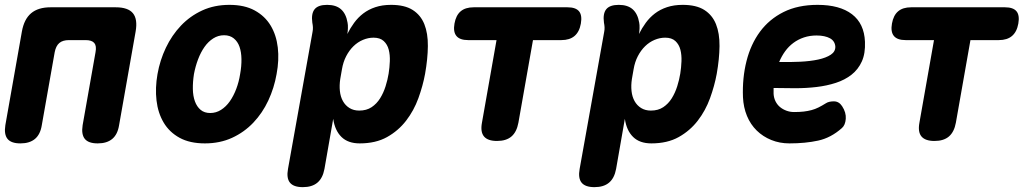

<svg xmlns="http://www.w3.org/2000/svg" viewBox="-25 -580 4245 790"><path d="M59 10Q21 10 6 -8.5Q-9 -27 -3 -65L65 -450Q74 -501 103 -525.5Q132 -550 183 -550H451Q502 -550 522 -525.5Q542 -501 533 -450L465 -65Q459 -27 437 -8.5Q415 10 377 10Q339 10 324 -8.5Q309 -27 315 -65L368 -365Q373 -391 363 -403Q353 -415 327 -415H259Q233 -415 219 -403Q205 -391 200 -365L147 -65Q141 -27 119 -8.5Q97 10 59 10Z M818 10Q756 10 714 -13Q672 -36 648.5 -75.5Q625 -115 619 -166.5Q613 -218 623 -275Q633 -332 657.5 -383.5Q682 -435 719.5 -474.5Q757 -514 807 -537Q857 -560 919 -560Q981 -560 1023 -537Q1065 -514 1088.5 -475Q1112 -436 1118 -384.5Q1124 -333 1113 -275Q1103 -218 1079 -166.5Q1055 -115 1017.5 -75.5Q980 -36 930 -13Q880 10 818 10ZM840 -115Q864 -115 884.5 -128Q905 -141 920.5 -163Q936 -185 947 -214Q958 -243 963 -275Q969 -308 968.5 -337Q968 -366 960.5 -387.5Q953 -409 937 -422Q921 -435 897 -435Q873 -435 852.5 -422Q832 -409 816.5 -387Q801 -365 790 -336Q779 -307 773 -275Q768 -243 768.5 -214Q769 -185 777 -163Q785 -141 800.5 -128Q816 -115 840 -115Z M1404 -440Q1416 -464 1432 -486Q1448 -508 1469.5 -524.5Q1491 -541 1519.5 -550.5Q1548 -560 1584 -560Q1640 -560 1673 -539Q1706 -518 1721 -480.5Q1736 -443 1735.5 -390.5Q1735 -338 1724 -276Q1715 -227 1696.5 -176Q1678 -125 1646 -83.5Q1614 -42 1567.5 -16Q1521 10 1455 10Q1407 10 1380 -16.5Q1353 -43 1346 -91L1310 115Q1303 153 1281 171.5Q1259 190 1221 190Q1183 190 1168 171.5Q1153 153 1160 115L1261 -449Q1263 -459 1262.5 -468Q1262 -477 1260 -487Q1255 -524 1269.5 -542Q1284 -560 1321 -560Q1358 -560 1378.5 -541.5Q1399 -523 1405 -487Q1407 -478 1406.5 -463.5Q1406 -449 1404 -440ZM1512 -425Q1490 -425 1468.5 -416Q1447 -407 1429.5 -390Q1412 -373 1399.5 -349Q1387 -325 1382 -295L1375 -255Q1371 -229 1373.5 -205.5Q1376 -182 1386 -164Q1396 -146 1413 -135.5Q1430 -125 1453 -125Q1483 -125 1504 -139Q1525 -153 1539 -175.5Q1553 -198 1561.5 -225Q1570 -252 1574 -277Q1578 -302 1579 -328Q1580 -354 1574.5 -375.5Q1569 -397 1554 -411Q1539 -425 1512 -425Z M2018 -415H1901Q1867 -415 1853 -432Q1839 -449 1845 -483Q1851 -517 1870.5 -533.5Q1890 -550 1924 -550H2310Q2344 -550 2357.5 -533.5Q2371 -517 2365 -483Q2359 -449 2339 -432Q2319 -415 2285 -415H2168L2108 -75Q2101 -37 2079.5 -18.5Q2058 0 2020 0Q1982 0 1966.5 -18.5Q1951 -37 1958 -75Z M2604 -440Q2616 -464 2632 -486Q2648 -508 2669.5 -524.5Q2691 -541 2719.5 -550.5Q2748 -560 2784 -560Q2840 -560 2873 -539Q2906 -518 2921 -480.5Q2936 -443 2935.5 -390.5Q2935 -338 2924 -276Q2915 -227 2896.5 -176Q2878 -125 2846 -83.5Q2814 -42 2767.5 -16Q2721 10 2655 10Q2607 10 2580 -16.5Q2553 -43 2546 -91L2510 115Q2503 153 2481 171.5Q2459 190 2421 190Q2383 190 2368 171.5Q2353 153 2360 115L2461 -449Q2463 -459 2462.5 -468Q2462 -477 2460 -487Q2455 -524 2469.5 -542Q2484 -560 2521 -560Q2558 -560 2578.5 -541.5Q2599 -523 2605 -487Q2607 -478 2606.5 -463.5Q2606 -449 2604 -440ZM2712 -425Q2690 -425 2668.5 -416Q2647 -407 2629.5 -390Q2612 -373 2599.5 -349Q2587 -325 2582 -295L2575 -255Q2571 -229 2573.5 -205.5Q2576 -182 2586 -164Q2596 -146 2613 -135.5Q2630 -125 2653 -125Q2683 -125 2704 -139Q2725 -153 2739 -175.5Q2753 -198 2761.5 -225Q2770 -252 2774 -277Q2778 -302 2779 -328Q2780 -354 2774.5 -375.5Q2769 -397 2754 -411Q2739 -425 2712 -425Z M3440 -143Q3457 -117 3455 -91Q3453 -65 3439 -53Q3394 -13 3341.5 -1.5Q3289 10 3223 10Q3183 10 3148.5 -4Q3114 -18 3088.5 -43Q3063 -68 3048.5 -103Q3034 -138 3032 -180Q3029 -259 3046.5 -328.5Q3064 -398 3102 -449.5Q3140 -501 3199 -530.5Q3258 -560 3339 -560Q3430 -560 3480.5 -521.5Q3531 -483 3534 -408Q3536 -360 3521 -327Q3506 -294 3478.5 -272.5Q3451 -251 3414 -239Q3377 -227 3334.5 -222Q3292 -217 3246.5 -217Q3201 -217 3158 -218V-194Q3159 -177 3166 -163Q3173 -149 3184.5 -139.5Q3196 -130 3211 -124.5Q3226 -119 3242 -119Q3265 -119 3282 -121Q3299 -123 3314 -127Q3329 -131 3343 -138Q3357 -145 3373 -155Q3385 -163 3406 -163Q3427 -163 3440 -143ZM3181 -325Q3225 -324 3267 -326Q3309 -328 3341.5 -335Q3374 -342 3393.5 -355Q3413 -368 3412 -389Q3411 -400 3405.5 -408.5Q3400 -417 3390 -422.5Q3380 -428 3366 -431Q3352 -434 3335 -434Q3307 -434 3283 -426Q3259 -418 3239.5 -403.5Q3220 -389 3205.5 -369Q3191 -349 3181 -325Z M3818 -415H3701Q3667 -415 3653 -432Q3639 -449 3645 -483Q3651 -517 3670.5 -533.5Q3690 -550 3724 -550H4110Q4144 -550 4157.5 -533.5Q4171 -517 4165 -483Q4159 -449 4139 -432Q4119 -415 4085 -415H3968L3908 -75Q3901 -37 3879.5 -18.5Q3858 0 3820 0Q3782 0 3766.5 -18.5Q3751 -37 3758 -75Z"/></svg>

Font: Maple Mono ExtraBold
Style: Italic
Weight: 800
Italic angle: -10°
Monospace: yes
Designer: subframe7536
Version: Version 7.200